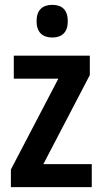

<svg xmlns="http://www.w3.org/2000/svg" viewBox="-20 -773 422 793"><path d="M196 -753C155 -753 131 -731 131 -685C131 -640 156 -618 196 -618C236 -618 260 -640 260 -685C260 -731 237 -753 196 -753ZM359 0V-95H159L351 -463V-543H37V-448H221L25 -73V0Z"/></svg>

Font: Noto Sans Lao Condensed SemiBold
Style: Regular
Weight: 600
Width: 3
Designer: Monotype Design Team
Foundry: Monotype Imaging Inc.
Version: Version 2.003